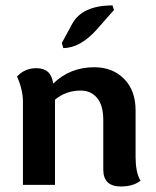

<svg xmlns="http://www.w3.org/2000/svg" viewBox="-20 -673 567 699"><path d="M173.3 -369.6H174.8Q235.4 -428.2 323.2 -428.2Q389.6 -428.2 431.6 -386Q473.6 -343.8 473.6 -271V-100.1Q473.6 -75.2 477.8 -53.2Q481.9 -31.2 491.7 -15.1Q464.8 5.9 419.9 5.9Q356 5.9 356 -55.7V-235.8Q356 -289.6 333.5 -316.4Q311 -343.3 273.9 -343.3Q220.2 -343.3 180.2 -310.1V0H63.5V-302.2Q63.5 -346.2 42 -394.5Q70.3 -424.8 112.3 -424.8Q166.5 -424.8 173.3 -369.6ZM210.4 -498 205.1 -516.6 242.2 -585Q278.8 -653.3 389.6 -653.3L395 -636.7L334 -567.4Q272.5 -498 210.4 -498Z"/></svg>

Font: Bainsley
Style: Bold
Weight: 700
Designer: Paul James MIller
Foundry: High-Logic / Made with FontCreator
Version: Version 1.411;March 28, 2021;FontCreator 13.0.0.2683 64-bit